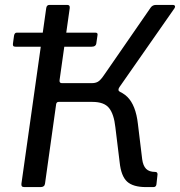

<svg xmlns="http://www.w3.org/2000/svg" viewBox="-20 -762 733 782"><path d="M377.1 -618.3 372.4 -586.2Q370.9 -571.7 352.7 -571.7H43.9Q35.9 -571.7 33.9 -575Q31.8 -578.3 32.8 -585L37.2 -617Q39.5 -629 48.2 -629H368.9Q379.3 -629 377.1 -618.3ZM79.7 0Q71.7 0 69 -3.5Q66.3 -6.9 67.3 -14.1L168.2 -728.4Q169.8 -742 181.5 -742H254.1Q265.6 -742 264 -729L222.6 -435.4Q221.1 -423.3 232.5 -423.3H368.8L393.9 -402.6Q463.8 -401.5 498.4 -367.6Q533 -333.8 541.7 -257.2L559.1 -113.5Q562.7 -86.8 575.1 -74.3Q587.5 -61.8 612.1 -61.8Q621.8 -61.8 621.6 -51.6L617.1 -10.8Q615.5 0 604.8 0H575Q521.9 0 497.5 -22.5Q473.1 -45 467.3 -101.4L449.9 -243.7Q444.1 -297.2 424.1 -322.1Q404.1 -347 356.3 -347H218.9Q210.8 -347 208.8 -338.5L163.4 -14.5Q161.6 0 145.3 0ZM347 -378.8 353.6 -423.3Q373.8 -423.3 384.8 -433.4Q395.9 -443.5 407.8 -462.1L593.7 -731.1Q601.3 -742 615.7 -742H683Q690.6 -742 692.4 -737.8Q694.2 -733.7 690.6 -728.2L466.7 -407.5Q462.4 -401.4 462.5 -396.2Q462.5 -390.9 470.1 -387.4Z"/></svg>

Font: Libre Franklin Thin
Style: Italic
Weight: 100
Italic angle: -8°
Designer: Pablo Impallari, Rodrigo Fuenzalida, Nhung Nguyen
Foundry: Impallari Type
Version: Version 3.000